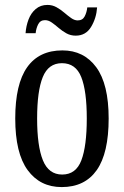

<svg xmlns="http://www.w3.org/2000/svg" viewBox="-20 -751 504 781"><path d="M231 10Q143 10 92.5 -59Q42 -128 42 -269Q42 -409 90.5 -477.5Q139 -546 234 -546Q321 -546 371.5 -477.5Q422 -409 422 -269Q422 -128 373.5 -59Q325 10 231 10ZM233 -41Q289 -41 311 -99Q333 -157 333 -269Q333 -381 310.5 -437.5Q288 -494 232 -494Q177 -494 154 -437.5Q131 -381 131 -269Q131 -157 154.5 -99Q178 -41 233 -41ZM288 -606Q267 -606 250 -615.5Q233 -625 218.5 -637.5Q204 -650 190.5 -659.5Q177 -669 163 -669Q144 -669 135.5 -652.5Q127 -636 125 -616H84Q86 -645 96 -671.5Q106 -698 125.5 -714.5Q145 -731 173 -731Q193 -731 210 -721.5Q227 -712 241.5 -699.5Q256 -687 269.5 -677.5Q283 -668 296 -668Q316 -668 324.5 -684.5Q333 -701 335 -721H375Q372 -677 350.5 -641.5Q329 -606 288 -606Z"/></svg>

Font: Noto Serif Tamil ExtraCondensed
Style: Regular
Weight: 400
Width: 2
Designer: Indian Type Foundry, Tom Grace, and the Monotype Design Team
Foundry: Monotype Imaging Inc.
Version: Version 2.004; ttfautohint (v1.8.4.7-5d5b)